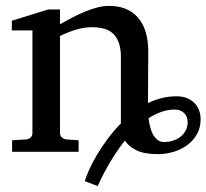

<svg xmlns="http://www.w3.org/2000/svg" viewBox="-20 -514 699 650"><path d="M615.2 -100.1Q615.2 -120.6 602.8 -131.8Q590.3 -143.1 571.8 -143.1Q548.3 -143.1 526.4 -135.3Q504.4 -127.4 482.9 -113.8Q484.9 -99.1 488.3 -84.7Q491.7 -70.3 498 -58.8Q504.4 -47.4 513.4 -40.3Q522.5 -33.2 535.2 -33.2Q550.8 -33.2 565.4 -37.8Q580.1 -42.5 591.1 -51Q602.1 -59.6 608.6 -72Q615.2 -84.5 615.2 -100.1ZM659.2 -109.9Q659.2 -82 647 -60.3Q634.8 -38.6 614.7 -23.4Q594.7 -8.3 568.4 -0.2Q542 7.8 514.2 7.8Q467.8 7.8 441.4 -5.4Q415 -18.6 402.8 -38.1Q385.3 -16.1 370.4 6.8Q355.5 29.8 343.8 50.5Q332 71.3 323.7 88.4Q315.4 105.5 311 116.2L267.1 99.1Q271.5 84 281.7 60.8Q292 37.6 307.6 11.2Q323.2 -15.1 343.8 -43Q364.3 -70.8 389.2 -96.2V-323.2Q389.2 -370.6 366.7 -396.2Q344.2 -421.9 292 -421.9Q264.2 -421.9 236.3 -413.3Q208.5 -404.8 183.1 -392.1V-64Q183.1 -54.7 189 -49.1Q194.8 -43.5 204.1 -42L246.1 -39.1V0H21V-39.1L68.8 -42Q78.1 -43 84 -48.8Q89.8 -54.7 89.8 -64V-411.1H20V-443.8L143.1 -481.9H183.1V-432.1Q204.1 -443.8 225.8 -455.1Q247.6 -466.3 269 -475.1Q290.5 -483.9 310.5 -489Q330.6 -494.1 348.1 -494.1Q413.6 -494.1 447.8 -453.6Q481.9 -413.1 481.9 -339.8L481 -165Q503.9 -176.3 527.8 -182.1Q551.8 -188 578.1 -188Q597.2 -188 612.3 -182.1Q627.4 -176.3 637.7 -166Q647.9 -155.8 653.6 -141.4Q659.2 -127 659.2 -109.9Z"/></svg>

Font: Charis SIL
Style: Regular
Weight: 400
Foundry: SIL International
Version: Version 4.112